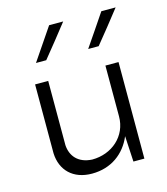

<svg xmlns="http://www.w3.org/2000/svg" viewBox="-97 -693 677 778"><g transform="rotate(-15 241.0 -304.0)"><path d="M414 -400H359V-187C359 -104 292 -46 209 -46C150 -49 122 -85 119 -130V-400H64V-111C67 -39 115 9 194 9C275 9 334 -36 362 -103L368 5H414ZM353 -483C389 -527 425 -572 460 -617H400C369 -572 340 -527 309 -483ZM133 -483C169 -527 205 -572 240 -617H181L90 -483Z"/></g></svg>

Font: Josefin Sans
Style: Regular
Weight: 400
Designer: Santiago Orozco
Foundry: Typemade
Version: 1.000